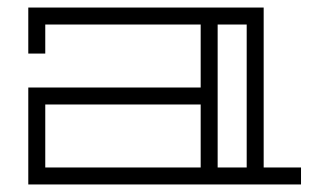

<svg xmlns="http://www.w3.org/2000/svg" viewBox="-20 -489 827 509"><path d="M679 -45H778V0H55V-257H512V-424H100V-347H55V-469H679ZM512 -45V-212H100V-45ZM634 -424H557V-45H634Z"/></svg>

Font: Geostar
Style: Regular
Weight: 400
Designer: Joe Prince
Foundry: Joe Prince
Version: Version 1.002